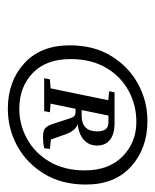

<svg xmlns="http://www.w3.org/2000/svg" viewBox="28 -724 405 502"><g transform="rotate(90 231.0 -472.5)"><path d="M264 -290Q192 -290 145 -333Q98 -376 98 -452Q98 -515 126 -560.5Q154 -606 199 -630.5Q244 -655 296 -655Q367 -655 414.5 -612.5Q462 -570 462 -494Q462 -431 434 -385Q406 -339 361 -314.5Q316 -290 264 -290ZM264 -320Q306 -320 343 -340.5Q380 -361 402.5 -399.5Q425 -438 425 -491Q425 -554 388.5 -590Q352 -626 298 -626Q254 -626 216.5 -605.5Q179 -585 156.5 -546.5Q134 -508 134 -454Q134 -390 170.5 -355Q207 -320 264 -320ZM367 -385Q358 -383 351 -382.5Q344 -382 337 -382Q322 -382 315.5 -387Q309 -392 304 -406L292 -443Q288 -457 284.5 -462Q281 -467 271 -467H252L253 -483H282Q323 -483 323 -524Q323 -553 300 -553H268L271 -569H303Q329 -569 344.5 -557.5Q360 -546 360 -523Q360 -499 340.5 -485Q321 -471 280 -471L288 -475Q305 -475 315 -466.5Q325 -458 331 -440L348 -392L330 -404L369 -400ZM207 -385 245 -569H285L247 -385ZM218 -555 221 -569H264L261 -551H256ZM184 -385 187 -400 227 -403H234L273 -400L270 -385Z"/></g></svg>

Font: Lisu Bosa Light
Style: Italic
Weight: 300
Italic angle: -19°
Designer: David Morse, Annie Olsen, Victor Gaultney, Frank Grießhammer (Latin)
Foundry: SIL International
Version: Version 2.000